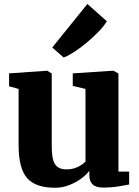

<svg xmlns="http://www.w3.org/2000/svg" viewBox="-20 -918 689 950"><path d="M490 10Q453.5 10 437.8 -6Q422 -22 422 -51V-73Q407 -52.5 380.2 -33.2Q353.5 -14 320.5 -1.5Q287.5 11 253 11Q155 11 113.5 -37.5Q72 -86 72 -200V-478L25 -491V-555L213 -568H214L236 -554V-196Q236 -152.5 243 -127.2Q250 -102 266 -91Q282 -80 309 -80Q333 -80 351.2 -86.5Q369.5 -93 382.5 -101.8Q395.5 -110.5 403 -118V-478L340 -493V-555L539 -568H542L566 -554V-69H619V-5Q600.5 -1.5 566.8 4.2Q533 10 490 10ZM294.5 -634 238.5 -683 412.5 -898.5 508.5 -813Q495.5 -790.5 469.5 -763.2Q443.5 -736 412 -709.5Q380.5 -683 349.8 -662.8Q319 -642.5 296.5 -634Z"/></svg>

Font: Merriweather Light 18pt Black
Style: Regular
Weight: 900
Version: Version 2.100